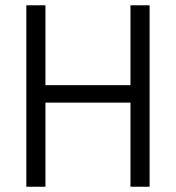

<svg xmlns="http://www.w3.org/2000/svg" viewBox="-20 -710 669 730"><path d="M548.8 0H476.1V-319.8H152.8V0H80.1V-689.9H152.8V-386.2H476.1V-689.9H548.8Z"/></svg>

Font: D-DIN-PRO
Style: Regular
Weight: 400
Designer: Charles Nix
Foundry: Datto Inc.
Version: Version 1.000;hotconv 1.0.109;makeotfexe 2.5.65596